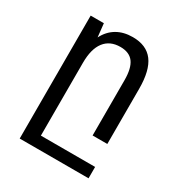

<svg xmlns="http://www.w3.org/2000/svg" viewBox="-179 -686 960 1021"><g transform="rotate(30 301.0 -176.0)"><path d="M512.2 208V138.2H179.2V-309.1Q179.2 -394 212.9 -438Q246.6 -481.9 310.5 -481.9Q365.7 -481.9 391.4 -447.3Q417 -412.6 417 -338.9V0H507.3V-338.9Q507.3 -451.2 466.6 -505.6Q425.8 -560.1 341.3 -560.1Q285.2 -560.1 244.1 -535.9Q203.1 -511.7 179.2 -464.8L170.4 -546.9H89.4V208Z"/></g></svg>

Font: Hack Dev
Style: Regular
Weight: 400
Designer: Christopher Simpkins
Foundry: Christopher Simpkins
Version: Version 2.0315